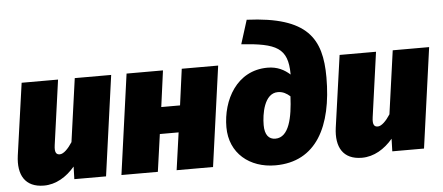

<svg xmlns="http://www.w3.org/2000/svg" viewBox="-52 -881 2351 1019"><g transform="rotate(-5 1124.0 -371.5)"><path d="M144 20C208 20 265 -15 309 -67L307 0H476L550 -534H356L309 -197C287 -163 262 -138 242 -138C225 -138 213 -147 219 -189L267 -534H73L19 -151C5 -49 43 20 144 20Z M852 0H1046L1120 -534H926L900 -341H800L826 -534H632L558 0H752L780 -199H880Z M1377 20C1595 20 1687 -161 1687 -422C1687 -629 1616 -749 1292 -763L1252 -636C1439 -623 1498 -595 1499 -456V-453C1469 -480 1432 -500 1380 -500C1215 -500 1135 -348 1135 -204C1135 -65 1240 20 1377 20ZM1389 -121C1354 -121 1333 -146 1333 -198C1333 -256 1350 -366 1423 -366C1450 -366 1470 -354 1488 -338C1483 -226 1462 -121 1389 -121Z M1838 20C1902 20 1959 -15 2003 -67L2001 0H2170L2244 -534H2050L2003 -197C1981 -163 1956 -138 1936 -138C1919 -138 1907 -147 1913 -189L1961 -534H1767L1713 -151C1699 -49 1737 20 1838 20Z"/></g></svg>

Font: Fira Sans Heavy
Style: Italic
Weight: 900
Italic angle: -8°
Designer: bBox Type GmbH & Carrois Corporate GbR & Edenspiekermann AG
Foundry: bBox Type GmbH & Carrois Corporate GbR & Edenspiekermann AG
Version: Version 4.301;PS 004.301;hotconv 1.0.88;makeotf.lib2.5.64775